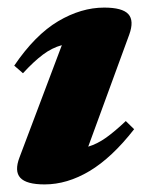

<svg xmlns="http://www.w3.org/2000/svg" viewBox="-20 -471 384 506"><path d="M31.5 -56.5 143 -352Q117 -345 93 -327Q69 -309 40.5 -278L17.5 -298Q72.5 -379 133.2 -415Q194 -451 254.5 -451Q302.5 -451 318.2 -433.8Q334 -416.5 320.5 -379.5L212.5 -84.5Q237 -92 260 -108.5Q283 -125 311.5 -152L333.5 -130.5Q275 -55.5 216 -20.2Q157 15 97.5 15Q49.5 15 33.5 -2.5Q17.5 -20 31.5 -56.5Z"/></svg>

Font: Newsreader 16pt ExtraBold
Style: Italic
Weight: 800
Italic angle: -17°
Designer: Hugues Gentile
Foundry: Production Type
Version: Version 1.003; ttfautohint (v1.8.3)